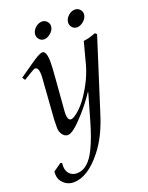

<svg xmlns="http://www.w3.org/2000/svg" viewBox="-172 -706 821 1063"><g transform="rotate(-20 238.5 -174.5)"><path d="M465 -462 475 -453 339 -26Q301 94 241 168Q157 274 73 274Q40 274 16 251.5Q-8 229 -8 196Q-8 186 -7 181L40 148L49 151Q48 157 48 169Q48 198 64.5 215.5Q81 233 108 233Q174 233 220 137Q248 80 274 -10L319 -167L317 -169Q286 -120 235 -63Q164 17 133 17Q114 17 100 -3Q89 -20 89 -42Q89 -82 90 -91L107 -327Q112 -392 86 -392Q82 -392 60 -379L14 -351L3 -368L82 -423Q137 -462 155 -462Q180 -462 180 -393Q180 -366 175 -306L160 -118Q155 -59 179 -59Q194 -59 224.5 -85.5Q255 -112 281 -151Q337 -234 359 -315L393 -443Q425 -446 465 -462ZM385 -526Q366 -526 354.5 -541Q343 -556 347 -575Q351 -594 368.5 -608.5Q386 -623 405 -623Q424 -623 436 -608.5Q448 -594 444 -575Q440 -556 421.5 -541Q403 -526 385 -526ZM191 -526Q172 -526 160.5 -541Q149 -556 153 -575Q157 -594 174.5 -608.5Q192 -623 211 -623Q230 -623 242 -608.5Q254 -594 250 -575Q246 -556 227.5 -541Q209 -526 191 -526Z"/></g></svg>

Font: GFS Didot
Style: Italic
Weight: 400
Italic angle: -12°
Designer: Takis Katsoulidis and George D. Matthiopoulos
Foundry: George Matthiopoulos and Takis Katsoulidis
Version: Version 1.0